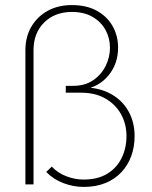

<svg xmlns="http://www.w3.org/2000/svg" viewBox="-20 -726 598 756"><path d="M309 10Q269 10 229.5 -5Q190 -20 162 -49L184 -70Q207 -45 241 -32Q275 -19 309 -19Q365 -19 402.5 -42Q440 -65 459 -104Q478 -143 478 -190Q478 -238 456.5 -276.5Q435 -315 395 -338Q355 -361 300 -361H239V-388H268Q314 -388 346 -409.5Q378 -431 395.5 -465.5Q413 -500 413 -538Q413 -576 395.5 -608Q378 -640 344.5 -659.5Q311 -679 263 -679Q196 -679 154 -637.5Q112 -596 112 -528V0H80V-528Q80 -581 103.5 -621Q127 -661 168 -683.5Q209 -706 263 -706Q321 -706 361.5 -683.5Q402 -661 423.5 -623Q445 -585 445 -538Q445 -476 408 -430Q371 -384 307 -373L306 -382Q368 -382 414 -357.5Q460 -333 485 -289.5Q510 -246 510 -190Q510 -148 497 -112Q484 -76 458.5 -48.5Q433 -21 395.5 -5.5Q358 10 309 10Z"/></svg>

Font: Outfit Thin
Style: Regular
Weight: 100
Designer: Rodrigo Fuenzalida
Foundry: fragTYPE
Version: Version 1.000